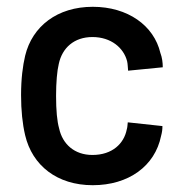

<svg xmlns="http://www.w3.org/2000/svg" viewBox="-20 -537 529 565"><path d="M253 8C358 8 436 -48 454 -137C457 -148 458 -156 458 -166L356 -177C355 -168 355 -162 353 -156C345 -115 311 -81 252 -81C199 -81 164 -113 154 -159C148 -180 145 -212 145 -255C145 -294 148 -329 153 -349C163 -396 198 -428 252 -428C307 -428 344 -396 354 -357C356 -349 356 -338 357 -329L459 -339C459 -353 457 -368 452 -381C433 -462 356 -517 253 -517C149 -517 75 -460 54 -373C47 -343 42 -306 42 -257C42 -212 46 -173 54 -139C75 -50 148 8 253 8Z"/></svg>

Font: Vanilla Cream DemiBold
Style: Regular
Weight: 600
Designer: Jeremy Tribby, Jinavaṁso
Foundry: Tribby Type
Version: Version 1.422;Glyphs 3.1.2 (3151)